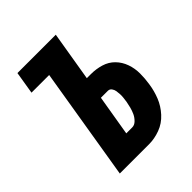

<svg xmlns="http://www.w3.org/2000/svg" viewBox="-204 -859 984 984"><g transform="rotate(-45 288.0 -367.5)"><path d="M93 0H305Q345 0 385.5 -15Q426 -30 456 -63Q486 -96 501.5 -135Q517 -174 523 -215Q529 -252 529 -289Q529 -326 517 -360Q505 -394 480.5 -419Q456 -444 421 -454.5Q386 -465 349 -465H319L364 -735H86L66 -613H194ZM262 -122 299 -343H349Q362 -343 369.5 -333Q377 -323 379 -310.5Q381 -298 381.5 -285.5Q382 -273 380.5 -260Q379 -247 377 -234Q374 -217 369.5 -200Q365 -183 357.5 -166.5Q350 -150 336 -136Q322 -122 305 -122Z"/></g></svg>

Font: Iosevka Sparkle Heavy
Style: Italic
Weight: 900
Italic angle: -9°
Designer: Belleve Invis
Foundry: Belleve Invis
Version: Version 4.5.0; ttfautohint (v1.8.3)